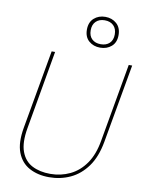

<svg xmlns="http://www.w3.org/2000/svg" viewBox="-102 -1018 823 1099"><g transform="rotate(10 309.5 -468.0)"><path d="M261 12Q195 12 146 -14.5Q97 -41 75.5 -97Q54 -153 70 -243L151 -700H171L91 -243Q76 -158 95 -106Q114 -54 158.5 -31Q203 -8 264 -8Q326 -8 379 -33.5Q432 -59 468.5 -111.5Q505 -164 519 -246L599 -700H619L538 -243Q522 -153 481.5 -97Q441 -41 384 -14.5Q327 12 261 12ZM420 -769Q381 -769 354.5 -792Q328 -815 328 -858Q328 -901 354.5 -924.5Q381 -948 420 -948Q459 -948 485.5 -924.5Q512 -901 512 -858Q512 -815 485.5 -792Q459 -769 420 -769ZM420 -789Q452 -789 471 -807Q490 -825 490 -858Q490 -891 471 -909.5Q452 -928 420 -928Q388 -928 369 -909.5Q350 -891 350 -858Q350 -825 369 -807Q388 -789 420 -789Z"/></g></svg>

Font: DM Sans 12pt Thin
Style: Italic
Weight: 250
Italic angle: -10°
Version: Version 4.004;gftools[0.9.30]